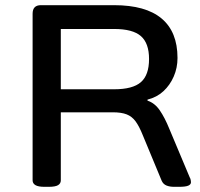

<svg xmlns="http://www.w3.org/2000/svg" viewBox="-20 -720 772 742"><path d="M152 2Q128 2 117 -4.5Q106 -11 106 -23V-667Q106 -700 138 -700H421Q543 -700 604.5 -648.5Q666 -597 666 -496Q666 -458 651.5 -424.5Q637 -391 611.5 -367.5Q586 -344 550 -335V-331Q578 -322 597.5 -293.5Q617 -265 634 -223L713 -35Q716 -30 717 -24.5Q718 -19 718 -16Q718 -7 707.5 -2.5Q697 2 672 2H653Q636 2 623.5 -3Q611 -8 605 -21L532 -197Q518 -232 504 -251Q490 -270 469.5 -278Q449 -286 416 -286H215V-23Q215 -11 204.5 -4.5Q194 2 168 2ZM215 -375H421Q493 -375 524.5 -402.5Q556 -430 556 -492Q556 -553 524.5 -580.5Q493 -608 421 -608H215Z"/></svg>

Font: Asap Expanded Medium
Style: Regular
Weight: 500
Width: 7
Designer: Pablo Cosgaya
Foundry: Omnibus-Type
Version: Version 3.001